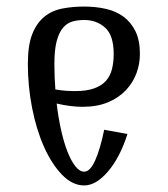

<svg xmlns="http://www.w3.org/2000/svg" viewBox="-20 -551 512 586"><path d="M407 -386Q407 -356 396.5 -327.5Q386 -299 364.5 -276Q343 -253 310 -239Q277 -225 232 -225Q214 -225 194 -227.5Q174 -230 153 -235Q158 -192 166.5 -154Q175 -116 186 -88Q197 -60 210 -43.5Q223 -27 237 -27Q255 -27 270.5 -61.5Q286 -96 298 -155L369 -142Q346 -70 309.5 -27.5Q273 15 237 15Q201 15 169.5 -17.5Q138 -50 114.5 -102.5Q91 -155 78 -221.5Q65 -288 65 -356Q65 -413 78.5 -447Q92 -481 115.5 -500Q139 -519 170.5 -525Q202 -531 237 -531Q272 -531 303 -524Q334 -517 357 -500Q380 -483 393.5 -455.5Q407 -428 407 -386ZM146 -356Q146 -315 149 -278Q166 -275 181 -274Q196 -273 210 -273Q245 -273 268 -281.5Q291 -290 304 -305Q317 -320 322 -341Q327 -362 327 -386Q327 -443 301 -466.5Q275 -490 237 -490Q218 -490 201.5 -485.5Q185 -481 172.5 -466.5Q160 -452 153 -425.5Q146 -399 146 -356Z"/></svg>

Font: Combo
Style: Regular
Weight: 400
Designer: Eduardo Rodriguez Tunni
Foundry: Eduardo Rodriguez Tunni
Version: Version 1.001